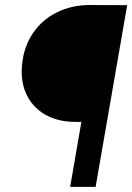

<svg xmlns="http://www.w3.org/2000/svg" viewBox="-20 -731 518 751"><path d="M354 0H254.4L298.3 -253.9L266.6 -254.4Q206.1 -255.9 160.4 -280.8Q114.7 -305.7 89.8 -349.6Q64.9 -393.6 64.9 -451.2Q64.9 -464.8 66.4 -478.5Q73.2 -549.3 109.4 -602.1Q145.5 -654.8 203.4 -683.1Q261.2 -711.4 331.5 -711.4L477.5 -710.9Z"/></svg>

Font: Mardoto Medium
Style: Italic
Weight: 500
Italic angle: -12°
Designer: Christian Robertson, Vahan Hovhannisyan
Foundry: Google
Version: Version 1.000